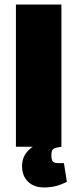

<svg xmlns="http://www.w3.org/2000/svg" viewBox="-20 -645 340 844"><path d="M50 -625H250V0H50ZM174 179Q129 179 103 153.5Q77 128 77 85Q77 35 118.5 4Q160 -27 240 -37L250 0L239 2Q219 5 212.5 11.5Q206 18 206 35V40Q206 58 212.5 65Q219 72 236 72H261L274 154Q249 167 225 173Q201 179 174 179Z"/></svg>

Font: Changa ExtraBold
Style: Regular
Weight: 800
Designer: Eduardo Rodriguez Tunni
Foundry: Eduardo Rodriguez Tunni
Version: Version 3.002; ttfautohint (v1.8.2)